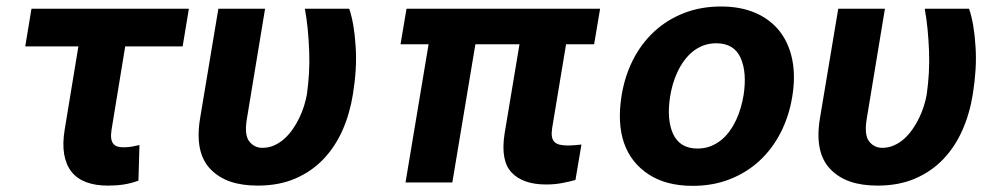

<svg xmlns="http://www.w3.org/2000/svg" viewBox="-20 -573 3134 603"><path d="M78.8 -545.5H573.2L553.6 -427.2H373.2L330.3 -165.5Q327.8 -149.5 329.2 -138.8Q330.6 -128.2 335.6 -121.8Q340.6 -115.4 348.7 -112.9Q356.9 -110.4 367.5 -110.4Q384.2 -110.4 394.9 -112.7Q405.5 -115.1 418 -117.5L414.8 -5.7Q403.1 -1.4 391.7 1.6Q380.3 4.6 368.8 6.4Q357.2 8.2 344.8 9.1Q332.4 9.9 318.2 9.9Q279.5 9.9 250.7 -0.9Q221.9 -11.7 204.5 -33.7Q187.1 -55.8 181.5 -88.8Q175.8 -121.8 183.2 -166.2L226.2 -427.2H59.3Z M608.7 -203.1 665.8 -545.5H812.5L755.7 -201.7Q751.1 -175.1 753 -157Q755 -138.8 762.8 -128.9Q778.8 -108.7 804 -108.7Q823.9 -108.7 841.3 -116.5Q858.7 -124.3 873.2 -137.4Q887.8 -150.6 899.7 -167.8Q911.6 -185 920.5 -203.7Q929.3 -222.3 935.2 -241.3Q941.1 -260.3 943.9 -277Q948.5 -310.4 950.5 -343.8Q952.4 -377.1 951 -413.7Q949.6 -449.2 946.4 -481.7Q943.2 -514.2 937.5 -545.5H1076.7Q1092.3 -500.7 1096.9 -427.9Q1099.4 -391.3 1097.1 -354Q1094.8 -316.8 1088.4 -277Q1078.8 -216.6 1055.8 -164.2Q1032.7 -111.9 995.7 -73.2Q958.8 -34.4 907.5 -12.3Q856.2 9.9 789.4 9.9Q740.4 9.9 703.8 -2.5Q667.3 -14.9 641.3 -41.5Q590.2 -94.1 608.7 -203.1Z M1256.7 -545.5H1864.7L1845.9 -433.9H1757.8L1714.1 -170.8Q1711.6 -154.5 1713.4 -143.8Q1715.2 -133.2 1721.4 -127.1Q1727.6 -121.1 1737.9 -118.6Q1748.2 -116.1 1762.8 -116.1Q1775.2 -116.1 1786.2 -117.2Q1797.2 -118.3 1806.1 -119L1787.3 -7.8Q1767 -2.1 1744.3 2.1Q1721.6 6.4 1695 6.4Q1623.2 6.4 1587.4 -30.5Q1551.5 -67.5 1564.6 -152.7L1611.5 -433.9H1473L1400.6 0H1253.6L1326 -433.9H1237.9Z M1932.2 -273.1Q1942.1 -333.8 1968 -384.9Q1994 -436.1 2034.1 -473.4Q2074.2 -510.7 2127.3 -531.6Q2180.4 -552.6 2244.7 -552.6Q2306.8 -552.6 2353.5 -532Q2400.2 -511.4 2429.2 -474.1Q2458.1 -436.8 2468.4 -384.4Q2478.7 -332 2468 -268.5Q2458.1 -208.1 2432 -157Q2405.9 -105.8 2365.8 -68.5Q2325.6 -31.2 2272.5 -10.3Q2219.5 10.7 2155.5 10.7Q2072.4 10.7 2017.4 -25.2Q1961.3 -61.8 1939.8 -124.1Q1918.3 -186.4 1932.2 -273.1ZM2093.8 -152.7Q2115.1 -106.5 2170.5 -106.5Q2192.8 -106.5 2211.3 -113.6Q2229.8 -120.7 2244.9 -133Q2259.9 -145.2 2271.7 -161.6Q2283.4 -177.9 2292.1 -196.6Q2300.8 -215.2 2306.5 -235.1Q2312.1 -255 2315.3 -273.8Q2326.3 -345.5 2306.1 -391Q2285.5 -437.1 2229.4 -437.1Q2207.4 -437.1 2188.7 -430Q2170.1 -422.9 2155 -410.5Q2139.9 -398.1 2128 -381.6Q2116.1 -365.1 2107.4 -346.4Q2098.7 -327.8 2093 -307.9Q2087.4 -288 2084.5 -269.2Q2073.5 -197.8 2093.8 -152.7Z M2555.4 -203.1 2612.6 -545.5H2759.2L2702.4 -201.7Q2697.8 -175.1 2699.8 -157Q2701.7 -138.8 2709.5 -128.9Q2725.5 -108.7 2750.7 -108.7Q2770.6 -108.7 2788 -116.5Q2805.4 -124.3 2820 -137.4Q2834.5 -150.6 2846.4 -167.8Q2858.3 -185 2867.2 -203.7Q2876.1 -222.3 2881.9 -241.3Q2887.8 -260.3 2890.6 -277Q2895.2 -310.4 2897.2 -343.8Q2899.1 -377.1 2897.7 -413.7Q2896.3 -449.2 2893.1 -481.7Q2889.9 -514.2 2884.2 -545.5H3023.4Q3039.1 -500.7 3043.7 -427.9Q3046.2 -391.3 3043.9 -354Q3041.5 -316.8 3035.2 -277Q3025.6 -216.6 3002.5 -164.2Q2979.4 -111.9 2942.5 -73.2Q2905.5 -34.4 2854.2 -12.3Q2802.9 9.9 2736.2 9.9Q2687.1 9.9 2650.6 -2.5Q2614 -14.9 2588.1 -41.5Q2536.9 -94.1 2555.4 -203.1Z"/></svg>

Font: Inter P
Style: Bold Italic
Weight: 700
Italic angle: 9.39999°
Designer: Rasmus Andersson
Foundry: rsms
Version: Version 3.018;git-588b23468